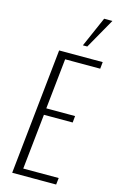

<svg xmlns="http://www.w3.org/2000/svg" viewBox="-156 -1132 730 1193"><g transform="rotate(15 209.0 -536.0)"><path d="M272.5 -878.4 357.4 -1072.3H410.6L300.8 -878.4ZM53.2 0 138.2 -809.6H418.5L414.1 -766.1H188.5L154.3 -441.4H339.4L335.4 -398.9H150.4L112.8 -43H340.8L335.9 0Z"/></g></svg>

Font: Oswald
Style: Extra-Light
Weight: 200
Designer: Vernon Adams
Foundry: Vernon Adams
Version: 3.0; ttfautohint (v0.94.23-7a4d-dirty) -l 8 -r 50 -G 200 -x 